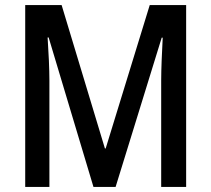

<svg xmlns="http://www.w3.org/2000/svg" viewBox="-20 -734 829 754"><path d="M347 0H434L615 -586H619C616 -528 613 -463 613 -419V0H711V-714H568L395 -151H392L222 -714H79V0H174V-418C174 -461 171 -528 167 -587H171Z"/></svg>

Font: Noto Sans Sinhala UI Condensed Medium
Style: Regular
Weight: 500
Width: 3
Designer: Jelle Bosma - Monotype Design Team
Foundry: Monotype Imaging Inc.
Version: Version 2.006